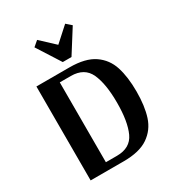

<svg xmlns="http://www.w3.org/2000/svg" viewBox="-196 -962 1000 1085"><g transform="rotate(-30 303.5 -419.5)"><path d="M552 -306Q552 -211 530.5 -144.5Q509 -78 452 -39Q395 0 292 0H76V-613H292Q395 -613 452 -574Q509 -535 530.5 -468Q552 -401 552 -306ZM425 -306Q425 -429 393.5 -498Q362 -567 274 -567H202V-46H274Q362 -46 393.5 -114.5Q425 -183 425 -306ZM211 -839 301 -755 394 -839 427 -810 331 -658H274L177 -810Z"/></g></svg>

Font: Arya
Style: Bold
Weight: 700
Designer: Eduardo Rodriguez Tunni, Modular Infotech
Foundry: Eduardo Rodriguez Tunni, Modular Infotech
Version: Version 1.002